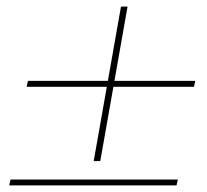

<svg xmlns="http://www.w3.org/2000/svg" viewBox="-20 -655 629 584"><path d="M348 -635 265 -165H285L368 -635ZM61 -391H570L574 -409H65ZM8 -91H517L521 -109H12Z"/></svg>

Font: Poppins Devanagari Thin
Style: Italic
Weight: 100
Italic angle: -10°
Designer: Ninad Kale (Devanagari), Jonny Pinhorn (Latin)
Foundry: Indian Type Foundry
Version: 4.005